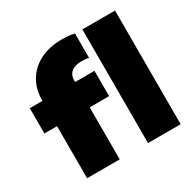

<svg xmlns="http://www.w3.org/2000/svg" viewBox="-176 -1000 1189 1182"><g transform="rotate(-30 419.0 -409.0)"><path d="M115 0V-370H25V-550H115V-554Q115 -633 151 -692.5Q187 -752 252.2 -785Q317.5 -818 406 -818Q434 -818 453.5 -816.2Q473 -814.5 496 -809V-635Q482.5 -639 470.8 -640Q459 -641 446 -641Q396.5 -641 371.8 -619.8Q347 -598.5 347 -561V-550H485V-370H347V0ZM548 0V-808H780V0Z"/></g></svg>

Font: Encode Sans Expanded Black
Style: Regular
Weight: 900
Width: 7
Designer: Multiple Designers
Foundry: Impallari Type
Version: Version 3.000; ttfautohint (v1.8.3) -l 8 -r 50 -G 200 -x 14 